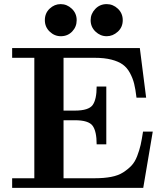

<svg xmlns="http://www.w3.org/2000/svg" viewBox="-20 -914 795 934"><path d="M39.1 0V-46.9H147V-632.8H39.1V-680.2H660.2L690.9 -439H644Q639.2 -480 632.6 -506.6Q626 -533.2 612.1 -559.1Q598.1 -585 577.1 -600.1Q556.2 -615.2 522 -624Q487.8 -632.8 440.9 -632.8H289.1V-376H344.2Q411.1 -376 430.7 -403.1Q450.2 -430.2 450.2 -493.2H497.1V-211.9H450.2Q450.2 -274.9 430.7 -302Q411.1 -329.1 344.2 -329.1H289.1V-46.9H440.9Q485.8 -46.9 520.5 -53.5Q555.2 -60.1 579.1 -75.4Q603 -90.8 619.6 -108.4Q636.2 -126 647.2 -154.5Q658.2 -183.1 664.1 -209Q669.9 -234.9 675.8 -273.9H723.1L676.8 0ZM198.2 -815.9Q198.2 -850.1 221.7 -872.1Q245.1 -894 274.9 -894Q305.7 -894 329.3 -871.6Q353 -849.1 353 -815.9Q353 -783.7 331.1 -760.7Q309.1 -737.8 275.9 -737.8Q245.1 -737.8 221.7 -760.3Q198.2 -782.7 198.2 -815.9ZM420.9 -815.9Q420.9 -846.7 443.4 -870.4Q465.8 -894 499 -894Q529.8 -894 553.5 -871.6Q577.1 -849.1 577.1 -815.9Q577.1 -781.7 553 -759.8Q528.8 -737.8 499 -737.8Q468.3 -737.8 444.6 -760.3Q420.9 -782.7 420.9 -815.9Z"/></svg>

Font: CMU Serif
Style: Bold
Weight: 700
Version: Version 0.7.0